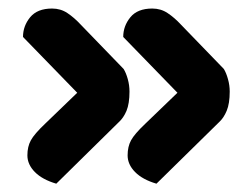

<svg xmlns="http://www.w3.org/2000/svg" viewBox="-20 -455 589 450"><path d="M395.9 -237.6 268.8 -368.4Q268.8 -394 285.5 -414.5Q302.2 -435 336.9 -435Q357 -435 372.9 -424.3Q388.9 -413.7 404 -397.4L504.6 -293.4Q510.3 -284.1 514.3 -269.6Q518.4 -255.2 518.4 -240.4Q518.4 -212.2 511.3 -195.3Q504.3 -178.5 493.5 -168.7L346.7 -24.5Q314 -34.1 296.6 -51.8Q279.1 -69.6 279.1 -90.9Q279.1 -111.3 287.1 -126.1Q295.1 -140.9 320.5 -165ZM161 -237.6 33.9 -368.4Q33.9 -394 50.6 -414.5Q67.4 -435 102.1 -435Q122.2 -435 138.1 -424.3Q154 -413.7 169.1 -397.4L269.7 -293.4Q275.5 -284.1 279.5 -269.6Q283.5 -255.2 283.5 -240.4Q283.5 -212.2 276.5 -195.3Q269.4 -178.5 258.4 -168.7L111.9 -24.5Q79.2 -34.1 61.7 -51.8Q44.2 -69.6 44.2 -90.9Q44.2 -111.3 52.3 -126.1Q60.3 -140.9 85.7 -165Z"/></svg>

Font: Baloo Bhaijaan 2
Style: Regular
Weight: 400
Designer: Sanskriti Dholi, Noopur Datye and Ek Type
Foundry: Ek Type
Version: Version 1.701